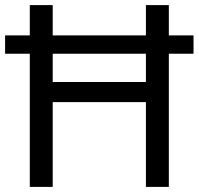

<svg xmlns="http://www.w3.org/2000/svg" viewBox="-20 -734 781 754"><path d="M97 0V-523H0V-595H97V-714H187V-595H553V-714H643V-595H740V-523H643V0H553V-333H187V0ZM187 -412H553V-523H187Z"/></svg>

Font: Noto Sans Kawi
Style: Regular
Weight: 400
Designer: Fadhl Haqq
Version: Version 1.000